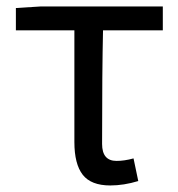

<svg xmlns="http://www.w3.org/2000/svg" viewBox="-20 -563 553 596"><path d="M322.3 12.7Q262.7 12.7 236.8 -20.5Q210.9 -53.7 210.9 -122.1V-468.8H29.3V-538.1L107.4 -543H485.4V-468.8H299.8Q296.9 -345.7 296.9 -116.2Q296.9 -63.5 341.8 -63.5Q366.2 -63.5 394.5 -71.3L409.2 -1Q364.3 12.7 322.3 12.7Z"/></svg>

Font: GenYoGothic TW TTF Regular
Style: Regular
Weight: 400
Version: Version 1.300